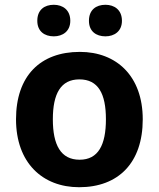

<svg xmlns="http://www.w3.org/2000/svg" viewBox="-20 -773 665 803"><path d="M136 -686C136 -642 166 -621 205 -621C242 -621 274 -642 274 -686C274 -732 242 -753 205 -753C166 -753 136 -732 136 -686ZM352 -686C352 -642 382 -621 421 -621C458 -621 490 -642 490 -686C490 -732 458 -753 421 -753C382 -753 352 -732 352 -686ZM577 -274C577 -455 467 -556 314 -556C148 -556 47 -455 47 -274C47 -92 158 10 311 10C475 10 577 -92 577 -274ZM201 -274C201 -381 234 -441 312 -441C391 -441 423 -381 423 -274C423 -167 391 -105 313 -105C234 -105 201 -167 201 -274Z"/></svg>

Font: Noto Sans Lao UI
Style: Bold
Weight: 700
Designer: Monotype Design Team
Foundry: Monotype Imaging Inc.
Version: Version 2.000